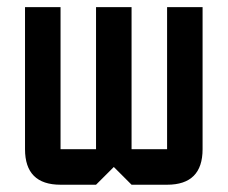

<svg xmlns="http://www.w3.org/2000/svg" viewBox="-20 -508 626 528"><path d="M244.1 -488.3H341.8V-97.7H439.5V-488.3H537.1V-97.7Q537.1 0 439.5 0H341.8L293 -48.8L244.1 0H146.5Q48.8 0 48.8 -97.7V-488.3H146.5V-97.7H244.1Z"/></svg>

Font: BabelStone Runic Staveless Rule
Style: Regular
Weight: 400
Designer: Andrew West
Foundry: BabelStone
Version: Version 3.002 March 14, 2022